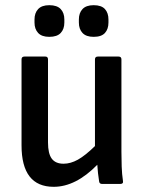

<svg xmlns="http://www.w3.org/2000/svg" viewBox="-20 -709 551 740"><path d="M187 11Q63 11 63 -149V-480Q63 -491 74 -491H155Q165 -491 165 -480V-160Q165 -117 179.5 -97.5Q194 -78 225 -78Q252 -78 280 -93.5Q308 -109 346 -146V-480Q346 -491 357 -491H437Q448 -491 448 -480V-124Q448 -96 449 -67Q450 -38 454 -11Q456 0 443 0H374Q363 0 362 -10Q357 -41 355 -74Q272 11 187 11ZM170 -567Q141 -567 127 -582Q113 -597 113 -622V-634Q113 -659 127 -674Q141 -689 170 -689Q200 -689 214 -674Q228 -659 228 -634V-622Q228 -597 214 -582Q200 -567 170 -567ZM341 -567Q312 -567 298 -582Q284 -597 284 -622V-634Q284 -659 298 -674Q312 -689 341 -689Q371 -689 384.5 -674Q398 -659 398 -634V-622Q398 -597 384.5 -582Q371 -567 341 -567Z"/></svg>

Font: Sofia Sans Extra Cond
Style: Bold
Weight: 700
Width: 1
Designer: Botio Nikoltchev, Ani Petrova
Foundry: lettersoup
Version: Version 4.100; ttfautohint (v1.8.3)